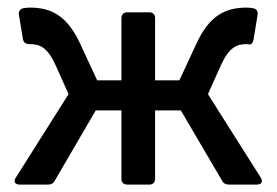

<svg xmlns="http://www.w3.org/2000/svg" viewBox="-20 -498 746 518"><path d="M541 -244.1 576.2 -322.3C597.7 -370.1 619.1 -378.9 643.6 -378.9C647.5 -378.9 649.4 -378.9 652.3 -377.9C658.2 -377.9 662.1 -381.8 664.1 -391.6L674.8 -457C676.8 -465.8 672.9 -473.6 664.1 -475.6C658.2 -476.6 651.4 -477.5 645.5 -477.5C586.9 -477.5 543.9 -455.1 508.8 -377.9L463.9 -281.2H398.4V-449.2C398.4 -459 392.6 -464.8 382.8 -464.8H323.2C313.5 -464.8 307.6 -459 307.6 -449.2V-281.2H242.2L197.3 -377.9C162.1 -455.1 119.1 -477.5 60.5 -477.5C54.7 -477.5 47.9 -476.6 42 -475.6C33.2 -473.6 29.3 -465.8 31.2 -457L42 -391.6C43.9 -381.8 51.8 -378.9 59.6 -378.9H62.5C86.9 -378.9 108.4 -370.1 129.9 -322.3L165 -244.1L22.5 -18.6C15.6 -7.8 20.5 0 33.2 0H109.4C117.2 0 124 -2.9 127.9 -10.7L238.3 -200.2H307.6V-15.6C307.6 -5.9 313.5 0 323.2 0H382.8C392.6 0 398.4 -5.9 398.4 -15.6V-200.2H467.8L579.1 -10.7C583 -2.9 589.8 0 597.7 0H672.9C685.5 0 690.4 -7.8 683.6 -18.6Z"/></svg>

Font: Ed Sans Neue Medium
Style: Regular
Weight: 500
Designer: Stephen Hutchings
Version: Version 1.004;PS 001.004;hotconv 1.0.88;makeotf.lib2.5.64775